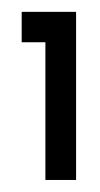

<svg xmlns="http://www.w3.org/2000/svg" viewBox="-20 -770 168 324"><path d="M16.6 -698.7V-750H108.4V-466.3H56.6V-698.7Z"/></svg>

Font: Spartan MB SemBd
Style: Regular
Weight: 600
Designer: Matt Bailey, Mirko Velimirovic
Foundry: Matt Bailey
Version: Version 1.005